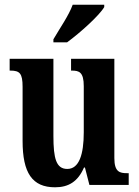

<svg xmlns="http://www.w3.org/2000/svg" viewBox="-20 -786 589 816"><path d="M207 -619V-606H265C320 -646 403 -721 423 -756V-766H289C273 -721 233 -664 207 -619ZM214 10C271 10 311 -14 337 -74H341L360 0H527V-50H520C489 -50 466 -55 466 -114V-536H282V-486H285C316 -486 336 -480 336 -420V-224C336 -129 316 -68 266 -68C219 -68 207 -112 207 -208V-536H21V-486H24C64 -486 76 -474 76 -417V-187C76 -51 117 10 214 10Z"/></svg>

Font: Noto Serif Devanagari ExtraCondensed
Style: Bold
Weight: 700
Width: 2
Designer: Universal Thirst, Indian Type Foundry and the Monotype Design Team
Foundry: Monotype Imaging Inc.
Version: Version 2.004